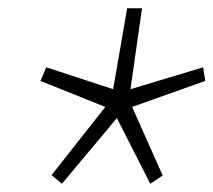

<svg xmlns="http://www.w3.org/2000/svg" viewBox="-20 -750 517 465"><path d="M130 -305 105 -326 235 -491 78 -554 92 -587 254 -534 288 -730H324L296 -534L472 -587L477 -554L300 -491L374 -325L344 -305L263 -464Z"/></svg>

Font: Georama ExtraExtended Light
Style: Italic
Weight: 300
Width: 8
Italic angle: -9°
Designer: Jean-Baptiste Levee
Foundry: Production Type
Version: Version 1.000